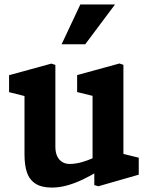

<svg xmlns="http://www.w3.org/2000/svg" viewBox="-20 -838 660 870"><path d="M91 -138.5V-434.2L123.1 -394.9L21.1 -420.4V-497.3L212.8 -549.8L230.9 -543.8V-173Q230.9 -147 239.5 -129.5Q248.2 -112 262.7 -103.5Q277.2 -95.1 295.1 -95.1Q321.5 -95.1 348.5 -102.6Q375.4 -110.1 407.5 -123.9Q419 -128.6 431.6 -134.3V-66.3Q390.3 -41.3 354.1 -24.1Q317.8 -6.9 283.1 2.5Q248.3 12 215.6 12Q168.2 12 140.7 -5.9Q113.2 -23.8 102.1 -56.5Q91 -89.2 91 -138.5ZM407.3 -84.4 399.4 -97.5V-426L421.1 -398.3L329.5 -420.9V-497.8L521.2 -550.3L539.2 -544.3V-117.9L517.1 -145.9L608.7 -123.4V-46.5L425.7 6L407.3 0.6ZM501.1 -817.7H344L259.2 -637.4H366.2Z"/></svg>

Font: Monaspace Xenon Var
Style: Regular
Weight: 400
Designer: Riley Cran and the Lettermatic Team
Version: Version 1.000 (Monaspace Xenon Var)